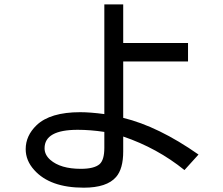

<svg xmlns="http://www.w3.org/2000/svg" viewBox="-20 -830 1040 894"><path d="M553.7 -543.9V-281.2Q717.8 -241.2 904.3 -110.4L838.9 -38.1Q711.9 -140.6 553.7 -194.3V-125Q553.7 -43.9 520.5 -5.9Q477.5 43.9 370.1 43.9Q212.9 43.9 139.6 -38.1Q99.6 -82 99.6 -135.7Q99.6 -198.2 150.4 -247.1Q213.9 -307.6 353.5 -307.6Q400.4 -307.6 465.8 -298.8V-809.6H553.7V-629.9H855.5V-543.9ZM465.8 -215.8Q400.4 -225.6 341.8 -225.6Q187.5 -225.6 187.5 -139.6Q187.5 -109.4 213.9 -85.9Q261.7 -43.9 356.4 -43.9Q418 -43.9 443.4 -65.4Q465.8 -85 465.8 -141.6Z"/></svg>

Font: MotoyaLCedar
Style: W3 mono
Weight: 400
Version: Version 1.01